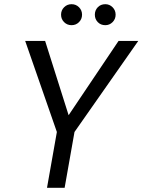

<svg xmlns="http://www.w3.org/2000/svg" viewBox="-20 -895 679 915"><path d="M204 0 251 -266 100 -700H195L307 -346L545 -700H639L335 -266L288 0ZM321 -775Q300 -775 285.5 -789.5Q271 -804 271 -825Q271 -846 285.5 -860.5Q300 -875 321 -875Q342 -875 356.5 -860.5Q371 -846 371 -825Q371 -804 356.5 -789.5Q342 -775 321 -775ZM482 -775Q460 -775 446 -789.5Q432 -804 432 -825Q432 -846 446 -860.5Q460 -875 482 -875Q502 -875 516.5 -860.5Q531 -846 531 -825Q531 -804 516.5 -789.5Q502 -775 482 -775Z"/></svg>

Font: DM Sans Italic
Style: Regular
Weight: 400
Italic angle: -10°
Designer: Colophon Foundry, Jonny Pinhorn
Foundry: Colophon Foundry
Version: Version 4.004; ttfautohint (v1.8.4.7-5d5b)